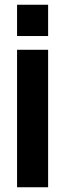

<svg xmlns="http://www.w3.org/2000/svg" viewBox="-20 -790 262 810"><path d="M52 0V-580H183V0ZM52 -638V-770H183V-638Z"/></svg>

Font: Orbitron
Style: Bold
Weight: 700
Designer: Matt McInerney
Foundry: The League of Moveable Type
Version: Version 2.001